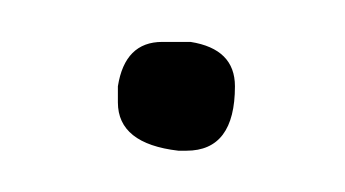

<svg xmlns="http://www.w3.org/2000/svg" viewBox="-20 -73 167 93"><path d="M58.6 -52.7H72.3Q93.8 -49.3 93.8 -31.2Q93.8 0 70.3 0H66.4Q37.1 -3.4 37.1 -23.4V-31.2Q40.5 -52.7 58.6 -52.7Z"/></svg>

Font: CEF Fonts CJK
Style: Regular
Weight: 400
Designer: PartyBoss (派对大魔王)
Version: Release 2.25